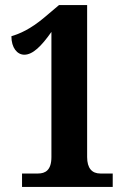

<svg xmlns="http://www.w3.org/2000/svg" viewBox="-20 -738 501 758"><path d="M67 0H425V-53H376C343 -53 324 -74 324 -118V-718H213L155 -669C99 -622 58 -605 25 -595C25 -549 48 -522 76 -522C109 -522 143 -555 183 -612V-118C183 -66 159 -53 130 -53H67Z"/></svg>

Font: Noto Serif Lao ExtraCondensed ExtraBold
Style: Regular
Weight: 800
Width: 2
Designer: Monotype Design Team
Foundry: Monotype Imaging Inc.
Version: Version 2.003